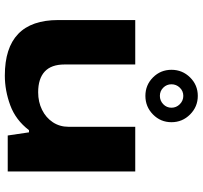

<svg xmlns="http://www.w3.org/2000/svg" viewBox="-42 -785 839 795"><g transform="rotate(90 377.5 -387.5)"><path d="M377 -570Q332 -570 300.5 -601.5Q269 -633 269 -678Q269 -723 300.5 -755Q332 -787 377 -787Q422 -787 454 -755Q486 -723 486 -678Q486 -633 454 -601.5Q422 -570 377 -570ZM377 -630Q397 -630 411.5 -644Q426 -658 426 -678Q426 -698 411.5 -712.5Q397 -727 377 -727Q357 -727 343 -712.5Q329 -698 329 -678Q329 -658 343 -644Q357 -630 377 -630ZM293 12Q63 12 63 -209V-528H247V-235Q247 -180 276.5 -153Q306 -126 362 -126Q402 -126 434.5 -142Q467 -158 486 -186.5Q505 -215 505 -252V-528H690V0H541L528 -88H519Q477 -33 416 -10.5Q355 12 293 12Z"/></g></svg>

Font: Archivo Expanded ExtraBold
Style: Regular
Weight: 800
Width: 7
Designer: Hector Gatti
Foundry: Omnibus-Type
Version: Version 2.001; ttfautohint (v1.8.3)